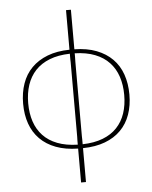

<svg xmlns="http://www.w3.org/2000/svg" viewBox="-59 -752 775 979"><g transform="rotate(-5 328.5 -262.0)"><path d="M341 -703V-500.5Q405.5 -499.5 454 -480.8Q502.5 -462 535.2 -429Q568 -396 584.2 -349.5Q600.5 -303 600.5 -246.5Q600.5 -190 584.2 -144Q568 -98 535.2 -65Q502.5 -32 454 -13.8Q405.5 4.5 341 5.5V179H316V5.5Q251.5 4.5 203 -13.8Q154.5 -32 121.8 -65Q89 -98 72.8 -144Q56.5 -190 56.5 -246.5Q56.5 -303 72.8 -349.5Q89 -396 121.8 -429Q154.5 -462 203 -480.8Q251.5 -499.5 316 -500.5V-703ZM82.5 -246.5Q82.5 -195 96.5 -153Q110.5 -111 139.2 -80.5Q168 -50 212 -33Q256 -16 316 -14.5V-38L316.5 -54.5V-436.5L316 -450.5V-480Q256 -478.5 212 -461.2Q168 -444 139.2 -413.2Q110.5 -382.5 96.5 -340.2Q82.5 -298 82.5 -246.5ZM341 -14.5Q400.5 -16 444.5 -33Q488.5 -50 517.2 -80.5Q546 -111 560 -153Q574 -195 574 -246.5Q574 -298 560 -340.2Q546 -382.5 517.2 -413.2Q488.5 -444 444.5 -461.2Q400.5 -478.5 341 -480V-460L340.5 -436.5V-56L341 -38Z"/></g></svg>

Font: Lato Thin
Style: Regular
Weight: 200
Designer: Lukasz Dziedzic
Foundry: tyPoland Lukasz Dziedzic
Version: Version 2.007; 2014-02-27